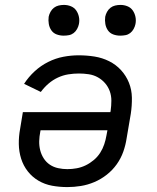

<svg xmlns="http://www.w3.org/2000/svg" viewBox="-20 -753 640 781"><path d="M254 8Q222 8 192 2.5Q162 -3 136.5 -18Q111 -33 93 -56Q75 -79 66 -107.5Q57 -136 56.5 -167Q56 -198 62 -230L73 -297H429L430 -302Q433 -323 433 -343.5Q433 -364 426.5 -382Q420 -400 407.5 -414.5Q395 -429 378 -438.5Q361 -448 341 -451Q321 -454 301 -454Q279 -454 257.5 -450.5Q236 -447 215.5 -437.5Q195 -428 177.5 -413Q160 -398 146 -379L78 -412Q96 -440 121 -463Q146 -486 176 -501Q206 -516 237.5 -522Q269 -528 300 -528Q333 -528 364.5 -523Q396 -518 424 -504Q452 -490 472.5 -467.5Q493 -445 504.5 -416.5Q516 -388 516.5 -355.5Q517 -323 512 -290L495 -190Q491 -163 481.5 -136Q472 -109 455 -85Q438 -61 414.5 -42.5Q391 -24 364 -12.5Q337 -1 309 3.5Q281 8 254 8ZM254 -65Q273 -65 292 -68.5Q311 -72 328.5 -80.5Q346 -89 361.5 -102Q377 -115 387.5 -131.5Q398 -148 404 -166Q410 -184 413 -202L417 -223H145L144 -218Q140 -198 139.5 -179Q139 -160 143.5 -142Q148 -124 158 -108.5Q168 -93 183 -83Q198 -73 216.5 -69Q235 -65 254 -65ZM469 -608Q454 -608 440.5 -613Q427 -618 419 -629.5Q411 -641 408.5 -655.5Q406 -670 408 -685Q410 -695 415.5 -705Q421 -715 429.5 -721.5Q438 -728 448.5 -730.5Q459 -733 470 -733Q485 -733 498.5 -727.5Q512 -722 520 -710.5Q528 -699 531 -684.5Q534 -670 531 -655Q529 -645 523.5 -635Q518 -625 509.5 -618.5Q501 -612 490.5 -610Q480 -608 469 -608ZM239 -608Q224 -608 210.5 -613Q197 -618 189 -629.5Q181 -641 178.5 -655.5Q176 -670 178 -685Q180 -695 185.5 -705Q191 -715 199.5 -721.5Q208 -728 218.5 -730.5Q229 -733 240 -733Q255 -733 268.5 -727.5Q282 -722 290 -710.5Q298 -699 301 -684.5Q304 -670 301 -655Q299 -645 293.5 -635Q288 -625 279.5 -618.5Q271 -612 260.5 -610Q250 -608 239 -608Z"/></svg>

Font: Iosevka Aile
Style: Italic
Weight: 400
Italic angle: -9°
Designer: Belleve Invis
Foundry: Belleve Invis
Version: Version 28.0.1; ttfautohint (v1.8.4)